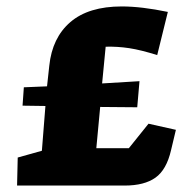

<svg xmlns="http://www.w3.org/2000/svg" viewBox="-20 -576 608 596"><path d="M35 -87 110 -108 121 -247 50 -248 54 -305 126 -308 133 -372Q142 -459 198.5 -507.5Q255 -556 358 -556Q419 -556 501 -539L468 -405Q417 -421 381 -426.5Q345 -432 308 -431L297 -317L413 -324L406 -243L291 -244L279 -116H380L441 -192L526 -173L511 -110Q497 -49 462.5 -24.5Q428 0 367 0H33Z"/></svg>

Font: Suez One
Style: Regular
Weight: 400
Designer: Michal Sahar
Foundry: Hagilda
Version: Version 1.001